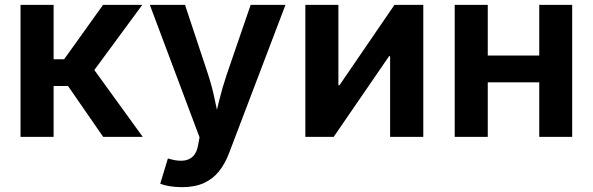

<svg xmlns="http://www.w3.org/2000/svg" viewBox="-20 -566 2451 794"><path d="M64.9 0V-545.9H201.7V-320.8H245.1L406.2 -545.9H568.4L370.1 -276.4L570.3 0H406.7L261.2 -210.4H201.7V0Z M642.6 193.8 674.3 89.4 690.9 93.8Q720.2 101.1 742.9 97.7Q765.6 94.2 780 78.6Q794.4 63 799.3 33.7L805.2 2L599.6 -545.9H745.1L841.3 -255.9Q858.4 -202.6 869.1 -149.7Q879.9 -96.7 893.6 -40H859.9Q873 -96.7 886.2 -149.9Q899.4 -203.1 917 -255.9L1016.6 -545.9H1160.6L927.2 67.4Q910.6 111.3 885.3 142.8Q859.9 174.3 822.5 191.2Q785.2 208 732.9 208Q705.1 208 680.9 203.9Q656.7 199.7 642.6 193.8Z M1730.5 0H1593.3V-333.5H1588.9L1359.9 0H1242.7V-545.9H1379.4V-213.4H1383.8L1611.3 -545.9H1730.5Z M2247.1 -336.4V-225.6H1959.5V-336.4ZM1997.1 -545.9V0H1860.4V-545.9ZM2346.2 -545.9V0H2210V-545.9Z"/></svg>

Font: Inter Cardless
Style: Bold
Weight: 700
Designer: Rasmus Andersson
Foundry: rsms
Version: Version 4.001;git-9221beed3